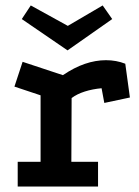

<svg xmlns="http://www.w3.org/2000/svg" viewBox="-20 -685 512 705"><path d="M211 -409Q252 -437 291.5 -450.5Q331 -464 369 -464Q407 -464 440 -451L457 -327L363 -307L353 -361Q320 -358 291.5 -349Q263 -340 243 -325L242 -91H340V0H45V-91H129V-335L33 -367L63 -458ZM228 -500 60 -615 93 -665 229 -590 357 -665 392 -615Z"/></svg>

Font: Podkova
Style: Bold
Weight: 700
Designer: Ilya Yudin
Foundry: Cyreal (www.cyreal.org)
Version: Version 2.102; ttfautohint (v1.8.1.43-b0c9)